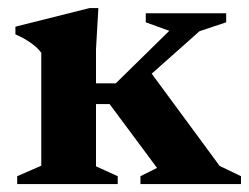

<svg xmlns="http://www.w3.org/2000/svg" viewBox="-20 -466 630 486"><path d="M257.5 -202.5H223V-45L278 -20V0H23.5V-20L84.5 -46.5V-332.5Q74 -346.5 56.5 -358.5Q39 -370.5 19 -379V-398.5L206.5 -445.5H229L223 -341.5V-255H273L408.5 -388L349 -409.5V-432.5H552.5V-409.5L485 -387L364 -279.5L536 -46L590 -20V0H335.5V-20L377.5 -41Z"/></svg>

Font: Newsreader 16pt
Style: Bold
Weight: 700
Designer: Hugues Gentile
Foundry: Production Type
Version: Version 1.003; ttfautohint (v1.8.3)